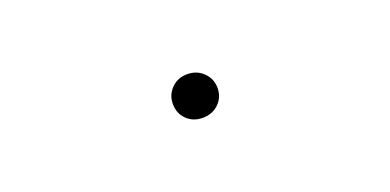

<svg xmlns="http://www.w3.org/2000/svg" viewBox="-17 -651 1033 509"><g transform="rotate(-20 500.0 -396.5)"><path d="M437.5 -396.5Q437.5 -421.9 455.1 -439.9Q472.7 -458 500 -458Q527.3 -458 545.4 -439.9Q563.5 -421.9 563.5 -396.5Q563.5 -370.1 545.4 -352.5Q527.3 -335 500 -335Q472.7 -335 455.1 -352.5Q437.5 -370.1 437.5 -396.5Z"/></g></svg>

Font: Gothic A1 Medium
Style: Regular
Weight: 500
Designer: HanYang I&C Co.,Ltd.
Foundry: HanYang I&C Co.,Ltd.
Version: Version 2.50